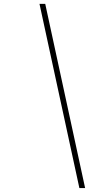

<svg xmlns="http://www.w3.org/2000/svg" viewBox="-20 -800 560 970"><path d="M381 150 179.5 -780.5H208.5L410 150Z"/></svg>

Font: Bodoni Moda 9pt
Style: Italic
Weight: 400
Italic angle: -13°
Designer: Owen Earl
Foundry: indestructible type
Version: Version 2.005